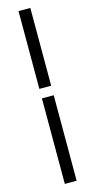

<svg xmlns="http://www.w3.org/2000/svg" viewBox="-157 -896 559 1130"><g transform="rotate(-15 123.0 -331.5)"><path d="M159 -326V195H87V-326ZM159 -858V-384H87V-858Z"/></g></svg>

Font: Playfair Display SemiBold
Style: Regular
Weight: 600
Designer: Claus Eggers Sørensen
Foundry: Claus Eggers Sørensen
Version: Version 1.203